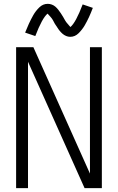

<svg xmlns="http://www.w3.org/2000/svg" viewBox="-20 -981 615 1001"><path d="M64 0V-735H92H154L449 -76V-735H511V0H483H421L126 -659V0ZM346 -789Q335 -789 324.5 -793.5Q314 -798 306 -805Q298 -812 291 -820.5Q284 -829 278 -839L266 -857Q261 -867 255.5 -876.5Q250 -886 242.5 -894Q235 -902 228 -910Q200 -887 164 -793L111 -811Q120 -834 130.5 -857Q141 -880 153.5 -902Q166 -924 185 -942.5Q204 -961 229 -961Q240 -961 250.5 -957Q261 -953 269 -946Q277 -939 284 -930Q291 -921 297 -912L309 -893Q314 -884 319.5 -874.5Q325 -865 332.5 -857Q340 -849 347 -840Q375 -863 411 -958L464 -940Q455 -916 444.5 -893Q434 -870 421.5 -848.5Q409 -827 390 -808Q371 -789 346 -789Z"/></svg>

Font: Jozsika Light
Style: Regular
Weight: 300
Monospace: yes
Designer: Belleve Invis
Foundry: Belleve Invis
Version: 2.1.0